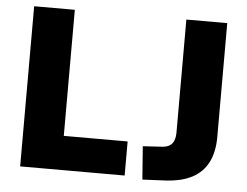

<svg xmlns="http://www.w3.org/2000/svg" viewBox="-51 -768 1083 842"><g transform="rotate(5 490.5 -347.0)"><path d="M66 0V-705H245V-150H526V0ZM605 11 594 -135 676 -140Q698 -141 711 -149Q724 -157 730 -172Q736 -187 736 -209V-705H916V-204Q916 -138 893 -92.5Q870 -47 824 -22.5Q778 2 708 6Z"/></g></svg>

Font: Nunito Sans 10pt SemiCondensed Black
Style: Regular
Weight: 900
Width: 4
Designer: Vernon Adams
Foundry: Vernon Adams
Version: Version 3.101;gftools[0.9.27]